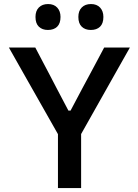

<svg xmlns="http://www.w3.org/2000/svg" viewBox="-20 -954 702 974"><path d="M274 0V-273.5L124 -538Q99.5 -581 77 -621Q54.5 -661 25 -713H159Q183 -667 200.2 -634.5Q217.5 -602 232.8 -572.8Q248 -543.5 266.5 -508L327 -393H338L397 -504.5Q417 -541.5 433.2 -571.8Q449.5 -602 467 -635Q484.5 -668 508.5 -713H639Q613.5 -668.5 589 -624.5Q564.5 -580.5 540.5 -538.5L391.5 -274V0ZM440.5 -802Q412 -802 394.8 -818.5Q377.5 -835 377.5 -868Q377.5 -899 394.8 -916.2Q412 -933.5 441.5 -933.5Q471 -933.5 487.8 -915.5Q504.5 -897.5 504.5 -868Q504.5 -835 487.5 -818.5Q470.5 -802 440.5 -802ZM223 -802Q194.5 -802 177.2 -818.5Q160 -835 160 -868Q160 -899 177.2 -916.2Q194.5 -933.5 224 -933.5Q253.5 -933.5 270.2 -915.5Q287 -897.5 287 -868Q287 -835 270 -818.5Q253 -802 223 -802Z"/></svg>

Font: Commissioner Medium
Style: Regular
Weight: 500
Designer: Kostas Bartsokas
Foundry: Kostas Bartsokas
Version: Version 1.000; ttfautohint (v1.8.3)